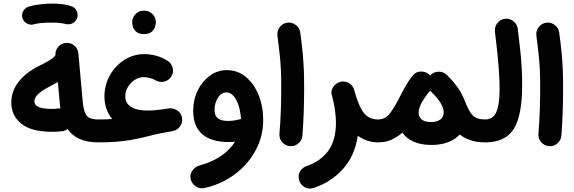

<svg xmlns="http://www.w3.org/2000/svg" viewBox="-20 -762 3246 1085"><path d="M43.9 -182.1Q43.9 -249.5 87.9 -303.2Q131.8 -356.9 208 -393.1Q234.9 -406.2 259.8 -421.4Q284.7 -436.5 293.5 -450.2Q291 -476.1 308.6 -496.6Q326.2 -517.1 352.5 -519.5Q378.9 -522 399.7 -504.6Q420.4 -487.3 422.9 -460.4L447.3 -189.5Q451.7 -145 461.4 -123Q471.2 -101.1 489.3 -94Q507.3 -86.9 536.6 -86.9H537.1Q564 -86.9 582.8 -67.9Q601.6 -48.8 601.6 -22Q601.6 4.9 582.8 23.7Q564 42.5 537.1 42.5H536.6Q471.7 42.5 429.2 22.9Q386.7 3.4 361.8 -32.7Q348.6 -22.9 332.5 -20.5Q317.9 -18.6 301.5 -17.8Q285.2 -17.1 273.9 -17.1Q157.7 -17.1 100.8 -62.7Q43.9 -108.4 43.9 -182.1ZM174.3 -189.5Q174.3 -168.5 198.2 -157.5Q222.2 -146.5 273.9 -146.5Q280.8 -146.5 292.2 -147.2Q303.7 -147.9 314.5 -149.4Q317.9 -149.9 321.3 -149.9Q319.3 -163.1 317.9 -177.7L307.1 -298.3Q287.1 -286.6 263.7 -274.9Q224.6 -255.4 199.5 -233.9Q174.3 -212.4 174.3 -189.5ZM106.4 -660.2Q101.1 -680.2 111.1 -699Q121.1 -717.8 142.1 -724.6Q169.4 -732.9 205.6 -737.3Q241.7 -741.7 276.9 -741.7Q312.5 -741.7 341.6 -737.1Q370.6 -732.4 390.6 -724.1Q411.6 -712.4 417.2 -689.7Q422.9 -667 409.7 -647.9Q398.9 -632.8 383.8 -627.7Q368.7 -622.6 352.1 -626Q319.8 -634.3 276.9 -634.3Q243.7 -634.3 216.1 -632.1Q188.5 -629.9 171.4 -624.5Q150.9 -618.7 131.8 -629.4Q112.8 -640.1 106.4 -660.2Z M472.2 -22Q472.2 -48.8 491.2 -67.9Q510.3 -86.9 537.1 -86.9Q580.1 -86.9 614.3 -89.4Q570.3 -142.6 570.3 -216.8Q570.3 -280.8 600.3 -335.2Q630.4 -389.6 681.6 -422.9Q732.9 -456.1 795.9 -456.1Q865.2 -456.1 925.8 -419.4Q948.7 -405.3 955.6 -379.4Q962.4 -353.5 948.7 -330.6Q935.1 -308.1 909.2 -301.3Q883.3 -294.4 859.9 -307.6Q846.7 -315.9 827.6 -321Q808.6 -326.2 792.5 -326.2Q765.6 -326.2 741.7 -310.8Q717.8 -295.4 702.9 -270.5Q688 -245.6 688 -217.3Q688 -178.7 720.5 -158Q752.9 -137.2 814 -137.2Q831.5 -137.2 849.9 -138.4Q868.2 -139.6 892.1 -143.1Q911.6 -146 934.1 -149.4Q957.5 -152.3 979 -139.6Q979 -139.6 979 -139.2Q980 -138.7 981 -138.2Q981 -138.2 981.4 -138.2Q1004.4 -122.6 1008.8 -96.7Q1012.7 -70.3 997.6 -48.1Q982.4 -25.9 956.1 -21.5Q918.9 -15.1 886.7 -8.5Q854.5 -2 820.8 6.8Q770 20 725.8 27.8Q681.6 35.6 636.5 39.1Q591.3 42.5 537.1 42.5Q510.3 42.5 491.2 23.7Q472.2 4.9 472.2 -22ZM727.1 -637.2Q727.1 -662.1 745.6 -681.9Q764.2 -701.7 793 -701.7Q813.5 -701.7 827.9 -692.9Q842.3 -684.1 850.6 -671.4Q860.8 -653.8 860.8 -636.7Q860.8 -623.5 855 -607.7Q849.1 -591.8 834.7 -580.6Q820.3 -569.3 793.5 -569.3Q766.1 -569.3 752 -581.1Q737.8 -592.8 731.9 -607.9Q727.1 -621.1 727.1 -637.2Z M1261.7 -365.7Q1323.2 -365.7 1369.6 -326.9Q1416 -288.1 1441.7 -224.4Q1467.3 -160.6 1467.3 -85.4Q1467.3 -10.7 1440.7 53.5Q1414.1 117.7 1367.4 168.5Q1320.8 219.2 1260.5 253.2Q1200.2 287.1 1133.3 300.8Q1107.4 305.7 1085 290Q1062.5 274.4 1057.1 248.5Q1052.2 222.7 1067.9 201.2Q1083.5 179.7 1108.9 172.9Q1179.7 153.3 1230 118.7Q1280.3 84 1308.6 38.6Q1288.6 40.5 1269 40.5Q1174.8 40.5 1123.3 -3.4Q1071.8 -47.4 1071.8 -136.2Q1071.8 -198.7 1097.2 -250.7Q1122.6 -302.7 1165.8 -334.2Q1209 -365.7 1261.7 -365.7ZM1192.4 -141.1Q1192.4 -106.9 1211.9 -92.8Q1231.4 -78.6 1268.1 -78.6Q1287.1 -78.6 1304.9 -81.5Q1322.8 -84.5 1338.9 -88.4Q1340.3 -88.9 1341.8 -88.9Q1340.3 -123 1330.6 -158Q1320.8 -192.9 1302.7 -216.3Q1284.7 -239.7 1258.8 -239.7Q1230.5 -239.7 1211.4 -209.5Q1192.4 -179.2 1192.4 -141.1Z M1547.9 -560.5Q1544.4 -586.9 1560.8 -608.6Q1577.1 -630.4 1603.5 -633.8Q1629.9 -637.2 1651.6 -620.8Q1673.3 -604.5 1676.8 -578.1Q1685.5 -514.2 1690.2 -465.1Q1694.8 -416 1696.8 -369.6Q1698.7 -323.2 1698.7 -266.1Q1698.7 -196.8 1696.3 -126.2Q1693.8 -55.7 1689 4.9Q1686.5 31.2 1665.8 48.8Q1645 66.4 1618.2 64Q1591.8 61.5 1574.5 41Q1557.1 20.5 1559.1 -5.9Q1564.5 -66.4 1566.9 -136Q1569.3 -205.6 1569.3 -272.9Q1569.3 -324.7 1567.4 -366Q1565.4 -407.2 1560.8 -452.4Q1556.2 -497.6 1547.9 -560.5Z M1856 -221.7Q1846.7 -246.1 1862.5 -269.8Q1878.4 -293.5 1904.3 -299.8Q1916 -302.7 1928.2 -300.8Q1948.7 -297.9 1963.1 -284.2Q1977.5 -270.5 1981.9 -252.9Q1981.9 -252 1982.4 -251Q2005.4 -164.1 2034.9 -125.5Q2064.5 -86.9 2116.2 -86.9H2116.7Q2143.6 -86.9 2162.4 -67.9Q2181.2 -48.8 2181.2 -22Q2181.2 4.9 2162.4 23.7Q2143.6 42.5 2116.7 42.5H2116.2Q2084 42.5 2055.4 32.7Q2026.9 22.9 2002 5.4Q1984.4 119.6 1917.5 193.6Q1850.6 267.6 1753.4 299.8Q1724.6 309.6 1701.2 295.4Q1677.7 281.2 1670.9 257.8Q1662.1 227.5 1676 205.8Q1689.9 184.1 1711.4 176.8Q1789.6 150.9 1834 91.6Q1878.4 32.2 1878.4 -68.4Q1878.4 -136.7 1856.4 -220.2Z M2052.2 -22Q2052.2 -48.8 2071 -67.9Q2089.8 -86.9 2116.7 -86.9Q2158.7 -86.9 2185.5 -123.8Q2212.4 -160.6 2242.7 -221.2Q2258.8 -253.4 2276.1 -282.7Q2293.5 -312 2311.5 -334Q2312.5 -335.4 2313.5 -336.4Q2330.1 -356.4 2357.2 -357.7Q2384.3 -358.9 2404.3 -341.8Q2407.7 -338.9 2411.1 -335L2412.1 -336.4Q2412.1 -336.4 2412.6 -336.9L2413.6 -337.9L2414.6 -338.9Q2433.6 -357.4 2460.9 -356.9Q2488.3 -356.4 2506.3 -337.4Q2510.3 -333.5 2513.2 -330.1Q2530.8 -313 2544.9 -295.4Q2569.8 -266.1 2583.7 -241Q2597.7 -215.8 2609.9 -184.1Q2629.4 -132.3 2651.9 -109.6Q2674.3 -86.9 2721.2 -86.9H2721.7Q2748.5 -86.9 2767.3 -67.9Q2786.1 -48.8 2786.1 -22Q2786.1 4.9 2767.3 23.7Q2748.5 42.5 2721.7 42.5H2721.2Q2673.3 42.5 2638.2 30.3Q2603 18.1 2578.1 -2Q2552.2 26.4 2511.5 41.7Q2470.7 57.1 2418.5 57.1Q2358.9 57.1 2317.6 38.8Q2276.4 20.5 2253.9 -12.7Q2227.5 11.2 2193.6 26.9Q2159.7 42.5 2116.7 42.5Q2089.8 42.5 2071 23.7Q2052.2 4.9 2052.2 -22ZM2413.1 -246.6Q2411.6 -248 2410.2 -249Q2405.8 -243.7 2400.9 -237.8L2398.9 -235.8Q2390.6 -224.6 2382.1 -212.4Q2373.5 -200.2 2366.7 -188.5Q2345.7 -152.3 2345.7 -127Q2345.7 -102.1 2362.5 -87.2Q2379.4 -72.3 2415 -72.3Q2449.7 -72.3 2468.5 -86.9Q2487.3 -101.6 2487.3 -127Q2487.3 -175.3 2418.9 -241.2Q2416 -244.1 2413.1 -246.6Z M2657.2 -22Q2657.2 -48.8 2676 -67.9Q2694.8 -86.9 2721.7 -86.9Q2766.1 -86.9 2784.7 -128.7Q2803.2 -170.4 2803.2 -255.9Q2803.2 -295.4 2800.8 -338.9Q2798.3 -382.3 2792.7 -440.4Q2787.1 -498.5 2776.9 -582.5Q2773.9 -608.9 2790 -630.6Q2806.2 -652.3 2832.5 -655.8Q2858.9 -659.2 2880.6 -642.8Q2902.3 -626.5 2905.8 -600.1Q2914.6 -531.2 2920.2 -476.8Q2925.8 -422.4 2928.2 -374.8Q2930.7 -327.1 2930.7 -278.8Q2930.7 -108.9 2883.1 -33.2Q2835.4 42.5 2721.7 42.5Q2694.8 42.5 2676 23.7Q2657.2 4.9 2657.2 -22Z M3011.2 -560.5Q3007.8 -586.9 3024.2 -608.6Q3040.5 -630.4 3066.9 -633.8Q3093.3 -637.2 3115 -620.8Q3136.7 -604.5 3140.1 -578.1Q3148.9 -514.2 3153.6 -465.1Q3158.2 -416 3160.2 -369.6Q3162.1 -323.2 3162.1 -266.1Q3162.1 -196.8 3159.7 -126.2Q3157.2 -55.7 3152.3 4.9Q3149.9 31.2 3129.2 48.8Q3108.4 66.4 3081.5 64Q3055.2 61.5 3037.8 41Q3020.5 20.5 3022.5 -5.9Q3027.8 -66.4 3030.3 -136Q3032.7 -205.6 3032.7 -272.9Q3032.7 -324.7 3030.8 -366Q3028.8 -407.2 3024.2 -452.4Q3019.5 -497.6 3011.2 -560.5Z"/></svg>

Font: Mikhak-FD Bold
Style: Regular
Weight: 700
Designer: Amin Abedi
Version: Version 3.3